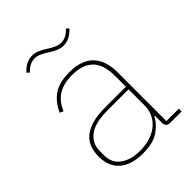

<svg xmlns="http://www.w3.org/2000/svg" viewBox="-205 -809 928 928"><g transform="rotate(-45 259.5 -345.0)"><path d="M422 0Q393 0 393 -29V-77H390Q371 -41 332.5 -14.5Q294 12 224 12Q146 12 103.5 -24.5Q61 -61 61 -130Q61 -161 70.5 -188Q80 -215 102 -234Q124 -253 160.5 -264Q197 -275 251 -275H393V-349Q393 -427 356.5 -463Q320 -499 249 -499Q192 -499 154.5 -476.5Q117 -454 96 -404L78 -412Q99 -461 138.5 -489.5Q178 -518 249 -518Q332 -518 373 -475.5Q414 -433 414 -352V-19H499V0ZM224 -7Q258 -7 288.5 -16Q319 -25 342 -42.5Q365 -60 379 -86.5Q393 -113 393 -148V-257H252Q163 -257 123.5 -226Q84 -195 84 -145V-115Q84 -62 123 -34.5Q162 -7 224 -7ZM321 -628Q304 -628 287 -634.5Q270 -641 244 -658Q222 -672 207 -678Q192 -684 178 -684Q144 -684 113 -651L101 -663Q136 -702 179 -702Q196 -702 213 -695.5Q230 -689 256 -672Q278 -658 293 -652Q308 -646 322 -646Q340 -646 355.5 -654Q371 -662 387 -679L399 -667Q364 -628 321 -628Z"/></g></svg>

Font: IBM Plex Sans Devanagari Thin
Style: Regular
Weight: 100
Designer: Mike Abbink, Paul van der Laan, Pieter van Rosmalen, Erin McLaughlin
Foundry: Bold Monday
Version: Version 1.1